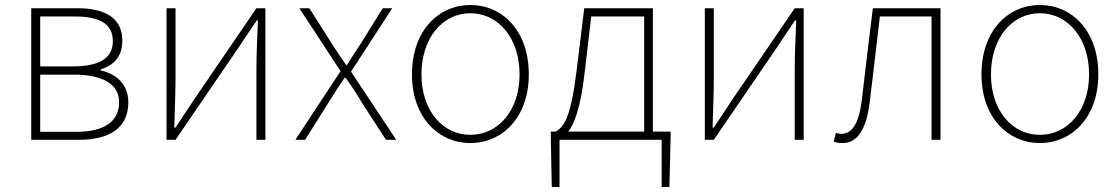

<svg xmlns="http://www.w3.org/2000/svg" viewBox="-20 -560 4478 769"><path d="M105 0H296C419 0 494 -48 494 -150C494 -229 438 -266 383 -278V-282C431 -297 470 -329 470 -397C470 -486 404 -527 290 -527H105ZM141 -294V-494H281C387 -494 432 -459 432 -395C432 -333 387 -294 271 -294ZM141 -32V-261H276C393 -261 457 -222 457 -151C457 -73 398 -32 285 -32Z M647 0H683L931 -363C953 -396 986 -445 1008 -478H1013C1010 -407 1007 -336 1007 -277V0H1043V-527H1007L759 -164C737 -131 705 -82 683 -49H678C680 -120 683 -191 683 -249V-527H647Z M1163 0H1202L1297 -151C1318 -184 1338 -217 1360 -248H1365C1387 -217 1409 -184 1428 -151L1526 0H1567L1386 -273L1551 -527H1513L1426 -387C1406 -358 1389 -330 1370 -300H1366C1346 -330 1326 -358 1308 -387L1219 -527H1179L1344 -275Z M1864 13C1990 13 2098 -88 2098 -262C2098 -439 1990 -540 1864 -540C1738 -540 1630 -439 1630 -262C1630 -88 1738 13 1864 13ZM1864 -20C1752 -20 1668 -118 1668 -262C1668 -407 1752 -507 1864 -507C1976 -507 2061 -407 2061 -262C2061 -118 1976 -20 1864 -20Z M2221 0H2630V189H2661L2666 -13V-33H2595V-527H2320L2289 -274C2266 -88 2238 -50 2205 -33H2186V-13L2190 189H2221ZM2256 -33C2278 -61 2305 -121 2322 -272L2348 -494H2560V-33Z M2803 0H2839L3087 -363C3109 -396 3142 -445 3164 -478H3169C3166 -407 3163 -336 3163 -277V0H3199V-527H3163L2915 -164C2893 -131 2861 -82 2839 -49H2834C2836 -120 2839 -191 2839 -249V-527H2803Z M3355 13C3413 13 3451 -40 3464 -156C3478 -270 3491 -381 3504 -494H3711V0H3747V-527H3476C3461 -405 3446 -284 3432 -162C3421 -68 3394 -24 3350 -24C3341 -24 3335 -26 3328 -28L3319 7C3330 11 3339 13 3355 13Z M4145 13C4271 13 4379 -88 4379 -262C4379 -439 4271 -540 4145 -540C4019 -540 3911 -439 3911 -262C3911 -88 4019 13 4145 13ZM4145 -20C4033 -20 3949 -118 3949 -262C3949 -407 4033 -507 4145 -507C4257 -507 4342 -407 4342 -262C4342 -118 4257 -20 4145 -20Z"/></svg>

Font: Noto Sans CJK SC Thin
Style: Regular
Weight: 100
Designer: Ryoko NISHIZUKA 西塚涼子 (kana, bopomofo & ideographs); Paul D. Hunt (Latin, Greek & Cyrillic); Sandoll Communications 산돌커뮤니
Foundry: Adobe
Version: Version 2.004;hotconv 1.0.118;makeotfexe 2.5.65603